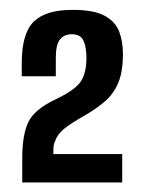

<svg xmlns="http://www.w3.org/2000/svg" viewBox="-20 -614 291 397"><path d="M26 -236.7V-287Q26 -335.9 38.9 -362.2Q51.8 -388.5 96.8 -409.5Q134.4 -427.5 146.5 -444.8Q158.7 -462.2 158.7 -494.1Q158.7 -516.8 152.6 -530Q146.5 -543.2 128.1 -543.2Q112.4 -543.2 103.9 -532.2Q95.4 -521.1 95.4 -494.9V-456.3H25V-484.1Q25 -545.1 49.9 -569.4Q74.8 -593.6 130.1 -593.6Q173.7 -593.6 196.1 -581.6Q218.5 -569.5 226.4 -548.7Q234.2 -527.9 234.2 -502.6Q234.2 -465.1 224.3 -442.3Q214.5 -419.5 197.7 -405Q180.9 -390.5 159 -377.5Q124.5 -357.9 111.4 -346.7Q98.4 -335.5 94.3 -323.1Q90.9 -315.9 90.6 -308.8Q90.2 -301.8 90.2 -295.5H232.7V-236.7Z"/></svg>

Font: Alumni Sans SC Thin
Style: Regular
Weight: 100
Designer: Robert E. Leuschke
Foundry: Robert E. Leuschke
Version: Version 1.018